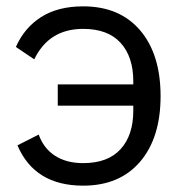

<svg xmlns="http://www.w3.org/2000/svg" viewBox="-20 -572 577 605"><path d="M162 -306H400V-316Q400 -393 360 -437Q320 -481 242 -481Q134 -481 88 -385L30 -424Q57 -485 110 -518.5Q163 -552 242 -552Q357 -552 421.5 -476.5Q486 -401 486 -269Q486 -138 421.5 -62.5Q357 13 242 13Q89 13 35 -114L102 -148Q117 -105 153 -81.5Q189 -58 242 -58Q320 -58 360 -102Q400 -146 400 -223V-239H162Z"/></svg>

Font: IBM Plex Sans SC
Style: Regular
Weight: 400
Designer: Mike Abbink; Paul van der Laan; Pieter van Rosmalen; Eunyou Noh; Wujin Sim; Chorong Kim; Dohee Lee; Yejin We; Jinhee Kim
Foundry: Sandoll Inc.
Version: Version 1.000